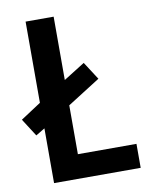

<svg xmlns="http://www.w3.org/2000/svg" viewBox="-83 -775 662 836"><g transform="rotate(-10 247.5 -357.0)"><path d="M88 0H471V-106H212V-322L357 -414L306 -493L212 -434V-714H88V-355L-2 -296L48 -218L88 -242Z"/></g></svg>

Font: Noto Sans Armenian SemiCondensed SemiBold
Style: Regular
Weight: 600
Width: 4
Designer: Monotype Design Team
Foundry: Monotype Imaging Inc.
Version: Version 2.008